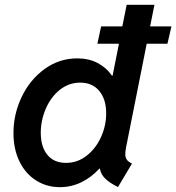

<svg xmlns="http://www.w3.org/2000/svg" viewBox="-20 -772 734 800"><path d="M396 -69.3H394Q360.4 -32.7 318.6 -12.5Q276.9 7.8 229.5 7.8Q174.3 7.8 130.1 -20.3Q85.9 -48.3 61 -99.6Q36.1 -150.9 36.1 -217.8Q36.1 -296.9 70.6 -368.7Q105 -440.4 166 -484.6Q227.1 -528.8 301.8 -528.8Q349.1 -528.8 385.7 -510Q422.4 -491.2 446.3 -457H449.2L475.6 -589.8H385.7L401.4 -662.1H489.7L507.8 -752H623.5L605.5 -662.1H694.3L677.7 -589.8H591.3L505.4 -158.7Q502 -139.2 502 -130.4Q502 -116.2 508.3 -106.9Q514.6 -97.7 529.8 -90.3L471.7 7.3Q437.5 -9.3 418.9 -27.3Q400.4 -45.4 396 -69.3ZM422.4 -299.8Q422.4 -358.4 393.6 -393.1Q364.7 -427.7 314.5 -427.7Q266.6 -427.7 229 -397.5Q191.4 -367.2 170.7 -318.8Q149.9 -270.5 149.9 -218.8Q149.9 -160.2 177.5 -126.7Q205.1 -93.3 254.9 -93.3Q302.7 -93.3 341.1 -123.3Q379.4 -153.3 400.9 -200.9Q422.4 -248.5 422.4 -299.8Z"/></svg>

Font: Reddit Sans Fudge SmBold Italic
Style: Regular
Weight: 600
Italic angle: -11.25°
Designer: Stephen Hutchings
Version: Version 1.013